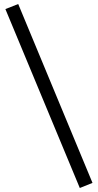

<svg xmlns="http://www.w3.org/2000/svg" viewBox="-20 -825 490 960"><path d="M379 115 7 -779.5 71 -805 442.5 89.5Z"/></svg>

Font: Geologica Thin Roman ExtraLight
Style: Regular
Weight: 250
Version: Version 1.010;gftools[0.9.28]